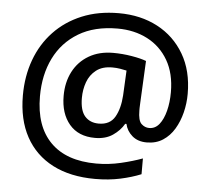

<svg xmlns="http://www.w3.org/2000/svg" viewBox="-55 -773 1008 921"><g transform="rotate(5 449.0 -313.0)"><path d="M843 -357Q843 -311 832 -267Q821 -223 799.5 -187Q778 -151 745 -129.5Q712 -108 667 -108Q624 -108 597 -131.5Q570 -155 563 -188H557Q538 -155 503.5 -131.5Q469 -108 418 -108Q338 -108 294.5 -159.5Q251 -211 251 -296Q251 -362 277.5 -413Q304 -464 353.5 -493Q403 -522 470 -522Q515 -522 559.5 -514.5Q604 -507 630 -497L620 -294Q619 -278 619 -269.5Q619 -261 619 -258Q619 -209 635.5 -193.5Q652 -178 673 -178Q702 -178 721.5 -202.5Q741 -227 751.5 -268Q762 -309 762 -358Q762 -448 725.5 -511Q689 -574 625.5 -607Q562 -640 481 -640Q370 -640 293.5 -594Q217 -548 177.5 -468Q138 -388 138 -284Q138 -140 214.5 -63Q291 14 435 14Q495 14 552.5 0.5Q610 -13 656 -30V46Q612 64 556.5 76Q501 88 436 88Q316 88 231 44Q146 0 101 -82.5Q56 -165 56 -281Q56 -374 85 -453Q114 -532 169.5 -590.5Q225 -649 303.5 -681.5Q382 -714 481 -714Q586 -714 667.5 -671Q749 -628 796 -548Q843 -468 843 -357ZM339 -294Q339 -233 363.5 -205.5Q388 -178 430 -178Q484 -178 507.5 -218.5Q531 -259 535 -323L541 -443Q528 -446 510 -449Q492 -452 472 -452Q424 -452 394.5 -429Q365 -406 352 -370Q339 -334 339 -294Z"/></g></svg>

Font: Noto Sans Gurmukhi UI Medium
Style: Regular
Weight: 500
Designer: Jelle Bosma - Monotype Design Team
Foundry: Monotype Imaging Inc.
Version: Version 2.004; ttfautohint (v1.8.4.7-5d5b)